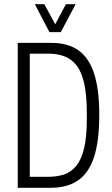

<svg xmlns="http://www.w3.org/2000/svg" viewBox="-20 -889 528 909"><path d="M64 0V-686H223Q301 -686 351 -651Q401 -616 425.5 -541Q450 -466 450 -344Q450 -224 426 -148Q402 -72 351 -36Q300 0 221 0ZM121 -52H209Q249 -52 282 -62.5Q315 -73 340 -102.5Q365 -132 378 -186Q391 -240 391 -326V-353Q391 -439 378.5 -494.5Q366 -550 341.5 -580.5Q317 -611 283.5 -623Q250 -635 209 -635H121ZM145 -869H190L255 -749H228L292 -869H338L268 -737H214Z"/></svg>

Font: Archivo ExtraCondensed ExtraLight
Style: Regular
Weight: 250
Width: 2
Designer: Hector Gatti
Foundry: Omnibus-Type
Version: Version 2.001